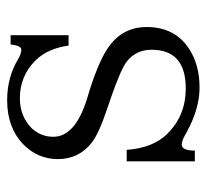

<svg xmlns="http://www.w3.org/2000/svg" viewBox="-40 -508 557 516"><g transform="rotate(-90 238.0 -250.5)"><path d="M373 -344.2Q365.2 -400.9 333 -433.1Q291 -475.1 231.9 -475.1Q183.1 -475.1 150.9 -443.4Q127.9 -418.5 127.9 -385.3Q127.9 -326.7 229 -294.9L254.9 -287.1Q338.4 -260.3 373 -233.9Q422.9 -196.3 422.9 -134.3Q422.9 -60.1 366.7 -22Q323.2 7.8 259.8 7.8Q203.6 7.8 140.1 -26.9Q118.2 -40 106.9 -40Q90.8 -40 90.8 -4.9H62V-188H92.8Q97.7 -117.7 135.7 -79.1Q184.6 -29.3 257.8 -29.3Q361.8 -29.3 361.8 -121.1Q361.8 -162.1 331.1 -187Q310.1 -203.6 233.9 -230L204.1 -240.2Q135.3 -263.2 111.8 -282.2Q67.9 -316.9 67.9 -373Q67.9 -427.7 108.9 -467.3Q153.8 -509.3 226.1 -509.3Q288.6 -509.3 337.9 -479Q352.1 -471.2 361.8 -471.2Q373 -471.2 376 -500H400.9V-344.2Z"/></g></svg>

Font: I.Ming
Style: Regular
Weight: 400
Designer: Ichiten Fonts Project
Version: Version 5.10 Mar 24, 2018